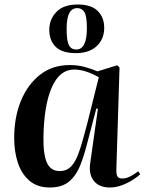

<svg xmlns="http://www.w3.org/2000/svg" viewBox="-20 -819 643 853"><path d="M497 -69Q496 -47 501 -36.5Q506 -26 524 -26Q542 -26 561 -36.5Q580 -47 594 -58L603 -45Q593 -35 571.5 -21Q550 -7 523 3.5Q496 14 468 14Q420 14 396.5 -16Q373 -46 381 -96L415 -336L408 -337L367 -181Q354 -129 336.5 -84.5Q319 -40 287.5 -13Q256 14 201 14Q146 14 111 -16Q76 -46 59.5 -95.5Q43 -145 43 -206Q43 -298 73 -371Q103 -444 158 -487Q213 -530 290 -530Q327 -530 360 -520.5Q393 -511 413 -502L501 -529L511 -519ZM245 -59Q276 -59 296 -79.5Q316 -100 331.5 -145Q347 -190 366 -264L419 -476Q390 -492 363 -501Q336 -510 309 -510Q245 -510 210 -430.5Q175 -351 173 -207Q172 -131 189 -95Q206 -59 245 -59ZM317 -583Q256 -583 227.5 -611Q199 -639 199 -687Q199 -733 230.5 -766Q262 -799 326 -799Q385 -799 414 -770.5Q443 -742 443 -695Q443 -646 410 -614.5Q377 -583 317 -583ZM319 -599Q366 -599 366 -694Q366 -747 355 -765Q344 -783 323 -783Q300 -783 288 -761Q276 -739 276 -691Q276 -638 286 -618.5Q296 -599 319 -599Z"/></svg>

Font: Literata 72pt SemiBold
Style: Italic
Weight: 600
Italic angle: -2°
Designer: Latin by Veronika Burian and Jose Scaglione. Greek by Irene Vlachou. Cyrillic by Vera Evstafieva
Foundry: TypeTogether
Version: Version 3.002